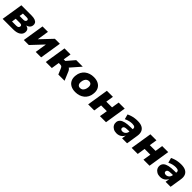

<svg xmlns="http://www.w3.org/2000/svg" viewBox="573 -2366 4228 4228"><g transform="rotate(45 2686.5 -252.0)"><path d="M32 0 112 -503H425Q497 -503 539 -486.5Q581 -470 597.5 -441.5Q614 -413 609 -376Q607 -349 593.5 -326Q580 -303 556.5 -287.5Q533 -272 500 -263V-264Q555 -253 577 -222.5Q599 -192 594 -141Q587 -78 527 -39Q467 0 359 0ZM219 -105H351Q384 -105 403.5 -117.5Q423 -130 426 -157Q429 -182 413 -193.5Q397 -205 366 -205H234ZM251 -309H374Q401 -309 418 -322Q435 -335 438 -358Q440 -378 426.5 -388Q413 -398 388 -398H265Z M691 0 771 -503H940L896 -222H890L1156 -503H1311L1231 0H1062L1106 -282H1112L847 0Z M1375 0 1455 -503H1643L1614 -320H1663L1820 -503H2024L1796 -242L1778 -282Q1803 -280 1821 -269.5Q1839 -259 1852.5 -242Q1866 -225 1876 -201L1960 0H1766L1706 -143Q1699 -159 1690.5 -168Q1682 -177 1670.5 -181.5Q1659 -186 1642 -186H1593L1564 0Z M2303 11Q2215 11 2155.5 -22Q2096 -55 2069 -114.5Q2042 -174 2051 -250Q2057 -315 2083.5 -364.5Q2110 -414 2152 -447.5Q2194 -481 2247 -498Q2300 -515 2360 -515Q2448 -515 2507.5 -482Q2567 -449 2594 -390.5Q2621 -332 2612 -255Q2606 -189 2579.5 -139.5Q2553 -90 2511 -56.5Q2469 -23 2416 -6Q2363 11 2303 11ZM2314 -127Q2348 -127 2372 -144Q2396 -161 2411.5 -192Q2427 -223 2431 -263Q2437 -316 2416.5 -346Q2396 -376 2350 -376Q2316 -376 2291.5 -359.5Q2267 -343 2252 -312.5Q2237 -282 2233 -241Q2227 -188 2248 -157.5Q2269 -127 2314 -127Z M2695 0 2775 -503H2963L2935 -325H3114L3142 -503H3330L3251 0H3062L3092 -185H2913L2884 0Z M3585 11Q3528 11 3486 -12.5Q3444 -36 3423 -75Q3402 -114 3407 -161Q3412 -209 3447 -241.5Q3482 -274 3550 -290Q3618 -306 3722 -306H3794L3781 -220H3723Q3680 -220 3651 -215.5Q3622 -211 3606.5 -199Q3591 -187 3588 -164Q3585 -140 3601.5 -125Q3618 -110 3650 -110Q3676 -110 3699 -122Q3722 -134 3738 -156Q3754 -178 3759 -209L3775 -312Q3782 -352 3758.5 -369.5Q3735 -387 3682 -387Q3642 -387 3595.5 -376.5Q3549 -366 3496 -340L3465 -456Q3503 -475 3545.5 -488.5Q3588 -502 3633.5 -508.5Q3679 -515 3727 -515Q3813 -515 3866.5 -487Q3920 -459 3941.5 -405.5Q3963 -352 3950 -273L3907 0H3751L3766 -97H3764Q3746 -61 3719 -37Q3692 -13 3659 -1Q3626 11 3585 11Z M4050 0 4130 -503H4318L4290 -325H4469L4497 -503H4685L4606 0H4417L4447 -185H4268L4239 0Z M4940 11Q4883 11 4841 -12.5Q4799 -36 4778 -75Q4757 -114 4762 -161Q4767 -209 4802 -241.5Q4837 -274 4905 -290Q4973 -306 5077 -306H5149L5136 -220H5078Q5035 -220 5006 -215.5Q4977 -211 4961.5 -199Q4946 -187 4943 -164Q4940 -140 4956.5 -125Q4973 -110 5005 -110Q5031 -110 5054 -122Q5077 -134 5093 -156Q5109 -178 5114 -209L5130 -312Q5137 -352 5113.5 -369.5Q5090 -387 5037 -387Q4997 -387 4950.5 -376.5Q4904 -366 4851 -340L4820 -456Q4858 -475 4900.5 -488.5Q4943 -502 4988.5 -508.5Q5034 -515 5082 -515Q5168 -515 5221.5 -487Q5275 -459 5296.5 -405.5Q5318 -352 5305 -273L5262 0H5106L5121 -97H5119Q5101 -61 5074 -37Q5047 -13 5014 -1Q4981 11 4940 11Z"/></g></svg>

Font: Nunito Sans 8pt Black
Style: Italic
Weight: 900
Italic angle: -9°
Version: Version 3.101;gftools[0.9.27]